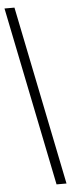

<svg xmlns="http://www.w3.org/2000/svg" viewBox="-60 -790 347 941"><g transform="rotate(-5 114.0 -319.5)"><path d="M179 121 0 -760H49L228 121Z"/></g></svg>

Font: Noto Serif Tamil ExtraCondensed
Style: Regular
Weight: 400
Width: 2
Designer: Indian Type Foundry, Tom Grace, and the Monotype Design Team
Foundry: Monotype Imaging Inc.
Version: Version 2.004; ttfautohint (v1.8.4.7-5d5b)